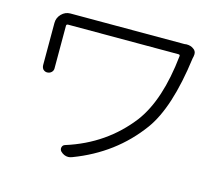

<svg xmlns="http://www.w3.org/2000/svg" viewBox="-88 -635 916 807"><g transform="rotate(15 370.5 -232.0)"><path d="M620.1 -524.4Q625 -525.4 628.9 -525.4Q647.5 -525.4 659.2 -516.6Q671.9 -508.8 671.9 -494.1Q671.9 -489.3 670.9 -484.4Q669.9 -479.5 668.9 -475.6Q639.6 -252.9 564.5 -150.4Q460.9 -8.8 288.1 56.6Q278.3 60.5 270.5 60.5Q252 60.5 237.3 45.9Q230.5 38.1 232.9 28.3Q235.4 18.6 245.1 15.6Q413.1 -37.1 515.6 -170.9Q592.8 -274.4 613.3 -469.7Q614.3 -476.6 606.4 -476.6H127Q119.1 -476.6 119.1 -469.7V-304.7Q119.1 -300.8 119.1 -287.1Q120.1 -275.4 112.3 -267.6Q104.5 -259.8 92.8 -259.8Q83 -259.8 75.2 -267.6Q69.3 -275.4 69.3 -286.1V-304.7V-468.8Q69.3 -491.2 85.4 -507.8Q101.6 -524.4 124 -524.4H149.4H605.5Q613.3 -524.4 620.1 -524.4Z"/></g></svg>

Font: Gen Jyuu Gothic P Light
Style: Regular
Weight: 200
Designer: [Source Han Sans]
Ryoko NISHIZUKA  (kana & ideographs); Paul D. Hunt (Latin, Greek & Cyrillic); Wenlong ZHANG  (bopomofo
Version: Version 1.002.20150607